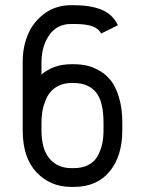

<svg xmlns="http://www.w3.org/2000/svg" viewBox="-20 -716 565 748"><path d="M257.8 -465.8H267.6Q293 -465.8 316.4 -460.9Q339.8 -456.1 366.5 -441.2Q393.1 -426.3 412.1 -402.1Q431.2 -377.9 443.8 -335.7Q456.5 -293.5 456.5 -237.8V-208.5Q456.5 -108.4 407.2 -48.1Q357.9 12.2 267.6 12.2H257.8Q175.8 12.2 122.1 -44.9Q68.4 -102.1 68.4 -208.5V-475.1Q68.4 -533.2 89.1 -582.3Q109.9 -631.3 153.8 -663.6Q197.8 -695.8 257.8 -695.8H267.6Q331.1 -695.8 374.5 -678.7Q418 -661.6 439.5 -617.7L374 -585.4Q364.3 -604.5 340.1 -613.5Q315.9 -622.6 267.6 -622.6H257.8Q202.6 -622.6 172.6 -580.3Q142.6 -538.1 141.6 -475.1V-425.8Q189 -465.8 257.8 -465.8ZM141.6 -237.8V-208.5Q141.6 -134.3 173.3 -97.7Q205.1 -61 257.8 -61H267.6Q300.8 -61 324.5 -73.5Q348.1 -85.9 360.4 -108.2Q372.6 -130.4 377.9 -154.8Q383.3 -179.2 383.3 -208.5V-237.8Q383.3 -321.8 353.3 -357.2Q323.2 -392.6 267.6 -392.6H257.8Q231 -392.6 210.2 -382.8Q189.5 -373 176.8 -357.9Q164.1 -342.8 156 -321.8Q147.9 -300.8 144.8 -280.3Q141.6 -259.8 141.6 -237.8Z"/></svg>

Font: Anka/Coder Condensed
Style: Regular
Weight: 400
Width: 4
Monospace: yes
Version: Version 1.100